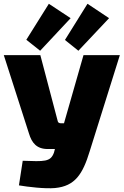

<svg xmlns="http://www.w3.org/2000/svg" viewBox="-21 -981 653 1014"><path d="M352 -885 237 -961 118 -771 191 -713ZM393 -713 555 -885 441 -961 322 -770ZM420 -690 317 -330H300C292 -330 285 -334 284 -341L192 -690H-1L132 -276C147 -226 173 -194 231 -194H269L264 -175C246 -125 213 -128 99 -132L79 -2C126 6 217 17 270 12C375 2 416 -61 453 -183L612 -690Z"/></svg>

Font: Exo 2 Extra Bold
Style: Regular
Weight: 800
Designer: Natanael Gama
Version: Version 1.001;PS 001.001;hotconv 1.0.88;makeotf.lib2.5.64775